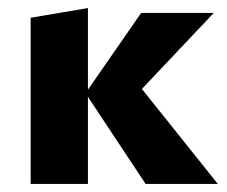

<svg xmlns="http://www.w3.org/2000/svg" viewBox="-20 -456 563 476"><path d="M341 0 192 -225 330 -424H510L286 -187L293 -284L520 0ZM56 0V-412L198 -436V0Z"/></svg>

Font: Ysabeau Infant ExtraBold
Style: Regular
Weight: 800
Designer: Christian Thalmann (Catharsis Fonts)
Version: Version 2.001;gftools[0.9.30]; featfreeze: ss01,ss02,lnum